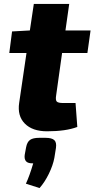

<svg xmlns="http://www.w3.org/2000/svg" viewBox="-20 -651 478 971"><path d="M294 -383 264 -169Q260 -145 267 -137.5Q274 -130 300 -130H362L371 -9Q313 13 218 13Q144 13 105.5 -26Q67 -65 77 -131L114 -383H27L41 -492L131 -497L151 -631H330L311 -497H438L422 -383ZM178 46H210Q242 46 254.5 57.5Q267 69 263 97L255 147Q248 185 227 228Q206 271 180 300L111 278Q130 237 148 175Q122 176 112 165Q102 154 105 132L112 94Q117 67 132 56.5Q147 46 178 46Z"/></svg>

Font: Exo 2.0 Extra Bold
Style: Italic
Weight: 800
Italic angle: -8°
Designer: Natanael Gama
Version: Version 1.001;PS 001.001;hotconv 1.0.70;makeotf.lib2.5.58329